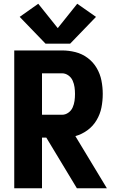

<svg xmlns="http://www.w3.org/2000/svg" viewBox="-20 -1004 616 1024"><path d="M56 0H204V-270H227L390 0H550L382 -278Q382 -278 382 -278Q382 -278 382 -278Q417 -288 446.5 -309.5Q476 -331 495 -363Q514 -395 521 -430.5Q528 -466 528 -503Q528 -539 521 -574.5Q514 -610 495.5 -641.5Q477 -673 447.5 -695Q418 -717 382.5 -726Q347 -735 311 -735H56ZM204 -392V-613H311Q329 -613 344.5 -602Q360 -591 367.5 -574Q375 -557 377.5 -539Q380 -521 380 -503Q380 -484 377.5 -466Q375 -448 367.5 -431Q360 -414 344.5 -403Q329 -392 311 -392ZM223 -771H354L492 -914L392 -984L288 -854L184 -984L85 -914Z"/></svg>

Font: Iosevka Sparkle Heavy
Style: Regular
Weight: 900
Designer: Belleve Invis
Foundry: Belleve Invis
Version: Version 4.5.0; ttfautohint (v1.8.3)